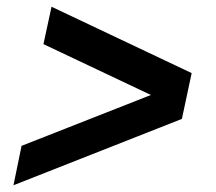

<svg xmlns="http://www.w3.org/2000/svg" viewBox="-20 -576 640 570"><path d="M20 -26 44 -143 428 -294 109 -445 133 -556 549 -359 520 -223Z"/></svg>

Font: Geist Mono SemiBold
Style: Italic
Weight: 600
Italic angle: -12°
Monospace: yes
Designer: Basement.studio, Andrés Briganti, Mateo Zaragoza
Foundry: Basement.studio, Vercel, Andrés Briganti, Guido Ferreyra, Mateo Zaragoza
Version: Version 1.500; ttfautohint (v1.8.4.7-5d5b)